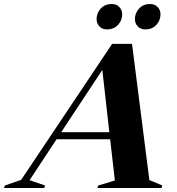

<svg xmlns="http://www.w3.org/2000/svg" viewBox="-104 -937 880 957"><path d="M640.5 -39.5 705 -12.5 701 0H381L386 -12.5L468.5 -37.5L445 -243H178L43.5 -39L120.5 -12.5L116.5 0H-84L-79.5 -12.5L1.5 -40.5L455 -718.5H554ZM201 -278H441L406 -588.5ZM429 -790.5Q405.5 -790.5 391.5 -805.5Q377.5 -820.5 377.5 -842Q377.5 -871.5 398 -894.2Q418.5 -917 453 -917Q476.5 -917 490.8 -902Q505 -887 505 -865.5Q505 -836 484.5 -813.2Q464 -790.5 429 -790.5ZM620.5 -790.5Q596.5 -790.5 582.5 -805.5Q568.5 -820.5 568.5 -842Q568.5 -871.5 589 -894.2Q609.5 -917 644 -917Q668 -917 682 -902Q696 -887 696 -865.5Q696 -836 675.5 -813.2Q655 -790.5 620.5 -790.5Z"/></svg>

Font: Newsreader 72pt
Style: Bold Italic
Weight: 700
Italic angle: -17°
Designer: Hugues Gentile
Foundry: Production Type
Version: Version 1.003; ttfautohint (v1.8.3)